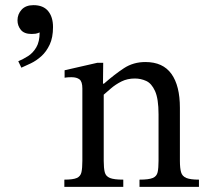

<svg xmlns="http://www.w3.org/2000/svg" viewBox="-20 -726 814 746"><path d="M753 0H522V-28Q558 -28 573.5 -34.5Q589 -41 592.5 -57Q596 -73 596 -101V-282Q596 -342 582.5 -372Q569 -402 548 -411.5Q527 -421 504 -421Q475 -421 452 -409.5Q429 -398 410.5 -382Q392 -366 376 -352L369 -401H384Q425 -437 461.5 -461Q498 -485 545 -485Q613 -485 646 -439Q679 -393 679 -307V-101Q679 -73 683.5 -57Q688 -41 704 -34.5Q720 -28 753 -28ZM459 0H230V-28Q264 -28 278.5 -34.5Q293 -41 296.5 -57Q300 -73 300 -101V-382Q300 -409 289 -417.5Q278 -426 258 -426Q245 -426 238 -425Q231 -424 231 -424V-453L358 -482H381L380 -390L383 -369V-101Q383 -73 387 -57Q391 -41 407 -34.5Q423 -28 459 -28ZM63 -463 51 -488Q70 -496 89 -508Q108 -520 121 -542Q134 -564 134 -600Q125 -596 118 -595Q111 -594 103 -594Q74 -594 61 -610Q48 -626 48 -647Q48 -671 64 -688.5Q80 -706 110 -706Q148 -706 167 -683Q186 -660 186 -621Q186 -580 173 -552.5Q160 -525 140.5 -507.5Q121 -490 100 -480Q79 -470 63 -463Z"/></svg>

Font: STIX Two Text
Style: Regular
Weight: 400
Designer: Ross Mills, John Hudson & Paul Hanslow, Tiro Typeworks Ltd; with prior portions MicroPress Inc., and Coen Hoffman.
Foundry: Tiro Typeworks Ltd
Version: Version 2.13 b171